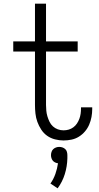

<svg xmlns="http://www.w3.org/2000/svg" viewBox="-20 -755 540 1043"><path d="M325 8Q302 8 278.5 2Q255 -4 236 -17.5Q217 -31 204 -51Q191 -71 183 -93Q175 -115 172.5 -138.5Q170 -162 170 -185V-475H52V-530H170V-735H230V-530H402V-475H230V-185Q230 -170 231.5 -154Q233 -138 237.5 -123Q242 -108 249 -93.5Q256 -79 267.5 -68.5Q279 -58 294 -52.5Q309 -47 325 -47Q340 -47 353.5 -51Q367 -55 378.5 -63.5Q390 -72 398 -84Q406 -96 411 -109.5Q416 -123 418 -137Q420 -151 420 -166Q420 -167 420 -169Q420 -171 420 -172H481Q481 -170 481 -167.5Q481 -165 481 -163Q481 -141 477 -119.5Q473 -98 464.5 -78Q456 -58 441.5 -41Q427 -24 408.5 -12.5Q390 -1 368.5 3.5Q347 8 325 8ZM293 268 254 242Q271 218 281 189.5Q291 161 295 132Q287 131 279.5 127.5Q272 124 267 118Q262 112 259.5 104Q257 96 257 88Q257 79 260 70Q263 61 269.5 55Q276 49 284.5 46Q293 43 302 43Q311 43 319.5 46Q328 49 334.5 55Q341 61 343.5 70Q346 79 346 88V90V105Q345 149 332 191Q319 233 293 268Z"/></svg>

Font: Iosevka Term Light
Style: Regular
Weight: 300
Monospace: yes
Designer: Belleve Invis
Foundry: Belleve Invis
Version: Version 9.0.1; ttfautohint (v1.8.3)